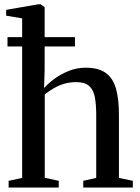

<svg xmlns="http://www.w3.org/2000/svg" viewBox="-20 -838 626 858"><path d="M79 -43V-756L7.5 -768V-794L149 -818.5H162.5L179.5 -806V-527.5L177 -444.5Q195 -465 223.5 -486Q252 -507 287.8 -521.2Q323.5 -535.5 362.5 -535.5Q421.5 -535.5 453.8 -511.2Q486 -487 498.8 -440.2Q511.5 -393.5 511.5 -325V-43L573.5 -30V0H352V-30L410 -43V-323.5Q410 -371 403.8 -404Q397.5 -437 378.2 -454Q359 -471 320.5 -471Q293 -471 268.2 -464Q243.5 -457 221.8 -444.5Q200 -432 180 -416.5V-43.5L242.5 -30V0H18.5V-30ZM13.5 -672H315V-630.5H13.5Z"/></svg>

Font: Merriweather 96pt
Style: Regular
Weight: 400
Version: Version 2.100